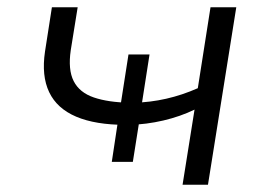

<svg xmlns="http://www.w3.org/2000/svg" viewBox="-20 -509 742 529"><path d="M483 0 516 -207Q477 -188 430 -177Q383 -166 336 -165L365 -183L346 -63H288L306 -182L326 -165Q243 -165 190 -187.5Q137 -210 115.5 -255Q94 -300 104 -367L123 -489H194L175 -371Q167 -317 183 -285.5Q199 -254 238.5 -240.5Q278 -227 337 -226L312 -218L334 -359H392L370 -218L349 -226Q394 -227 438 -237Q482 -247 525 -266L560 -489H631L553 0Z"/></svg>

Font: Nunito Sans 10pt Expanded Light
Style: Italic
Weight: 300
Width: 7
Italic angle: -9°
Designer: Vernon Adams
Foundry: Vernon Adams
Version: Version 3.101;gftools[0.9.27]